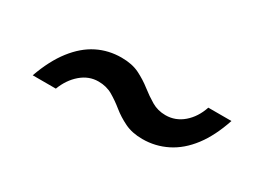

<svg xmlns="http://www.w3.org/2000/svg" viewBox="-26 -546 602 453"><g transform="rotate(30 275.0 -320.0)"><path d="M356 -249Q328 -249 307.5 -259Q287 -269 271 -282Q255 -295 238 -305Q221 -315 199 -315Q173 -315 152 -297Q131 -279 120 -250H57Q74 -298 98.5 -329.5Q123 -361 153 -376Q183 -391 218 -391Q247 -391 267 -381Q287 -371 303.5 -358Q320 -345 337 -335Q354 -325 375 -325Q402 -325 423 -343Q444 -361 454 -391H517Q501 -343 477 -311.5Q453 -280 422 -264.5Q391 -249 356 -249Z"/></g></svg>

Font: DM Sans 28pt
Style: Italic
Weight: 400
Italic angle: -10°
Version: Version 4.004;gftools[0.9.30]